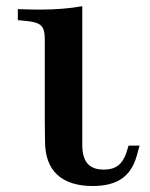

<svg xmlns="http://www.w3.org/2000/svg" viewBox="-20 -601 494 632"><path d="M127.4 -201.6V-470.2Q127.4 -491.9 123 -504.4Q118.5 -516.9 106 -523Q93.5 -529 71 -531.5L38.7 -534.7V-571Q60.5 -570.2 77 -569.8Q93.5 -569.4 109.7 -569.4Q150.8 -569.4 185.1 -572.2Q219.4 -575 250.8 -580.6V-517.7V-571V-201.6ZM285.5 11.3Q208.9 11.3 168.5 -25.8Q128.2 -62.9 128.2 -136.3L127.4 -201.6H250.8V-124.2Q250.8 -82.3 268.1 -62.5Q285.5 -42.7 321.8 -42.7Q350.8 -42.7 368.5 -56Q386.3 -69.4 396 -98.4L403.2 -121.8H439.5L429.8 -87.1Q415.3 -36.3 380.2 -12.5Q345.2 11.3 285.5 11.3Z"/></svg>

Font: Playfair 9pt
Style: Bold
Weight: 700
Designer: Claus Eggers Sørensen
Foundry: Claus Eggers Sørensen
Version: Version 2.203